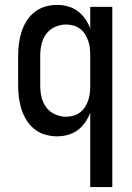

<svg xmlns="http://www.w3.org/2000/svg" viewBox="-20 -548 540 783"><path d="M348 215V-88Q340 -67 327 -48.5Q314 -30 296.5 -17Q279 -4 257 2Q235 8 213 8Q188 8 164 1Q140 -6 120.5 -21.5Q101 -37 88 -58Q75 -79 67.5 -102.5Q60 -126 57 -150.5Q54 -175 54 -200V-320Q54 -345 57 -369.5Q60 -394 67.5 -417.5Q75 -441 88 -462Q101 -483 120.5 -498.5Q140 -514 164 -521Q188 -528 213 -528Q235 -528 257 -522Q279 -516 296.5 -503Q314 -490 327 -471.5Q340 -453 348 -432V-520H438V215ZM249 -72Q264 -72 279 -76Q294 -80 306.5 -89.5Q319 -99 327 -112Q335 -125 340 -139.5Q345 -154 346.5 -169.5Q348 -185 348 -200V-320Q348 -335 346.5 -350.5Q345 -366 340 -380.5Q335 -395 327 -408Q319 -421 306.5 -430.5Q294 -440 279 -444Q264 -448 249 -448Q226 -448 204 -438Q182 -428 168 -409Q154 -390 149 -366.5Q144 -343 144 -320V-200Q144 -177 149 -153.5Q154 -130 168 -111Q182 -92 204 -82Q226 -72 249 -72Z"/></svg>

Font: Iosevka SS04 Medium
Style: Regular
Weight: 500
Monospace: yes
Designer: Belleve Invis
Foundry: Belleve Invis
Version: Version 19.0.0; ttfautohint (v1.8.4)